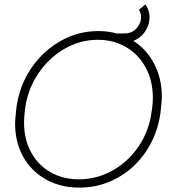

<svg xmlns="http://www.w3.org/2000/svg" viewBox="-20 -844 824 878"><path d="M720 -402Q720 -385 716 -349L714 -330Q701 -231 648.5 -152.5Q596 -74 516 -30Q436 14 343 14Q257 14 190 -23.5Q123 -61 86 -127.5Q49 -194 49 -279Q49 -296 53 -332L55 -351Q68 -450 121.5 -530Q175 -610 256 -656Q337 -702 429 -702Q473 -702 514 -691H550Q580 -691 600.5 -710.5Q621 -730 625 -758Q627 -783 615 -799L645 -824Q664 -797 664 -765Q664 -732 644.5 -701.5Q625 -671 590 -657Q651 -618 685.5 -551.5Q720 -485 720 -402ZM676 -351Q679 -375 679 -397Q679 -473 647 -533.5Q615 -594 557.5 -628Q500 -662 427 -662Q346 -662 274.5 -620.5Q203 -579 155 -507.5Q107 -436 95 -349L93 -330Q90 -306 90 -283Q90 -208 121.5 -149Q153 -90 210 -57Q267 -24 341 -24Q423 -24 495 -64.5Q567 -105 614.5 -175.5Q662 -246 673 -332Z"/></svg>

Font: Bellota Text Light
Style: Italic
Weight: 300
Italic angle: -7.5°
Designer: Kemie Guaida
Foundry: Kemie Guaida
Version: Version 4.001